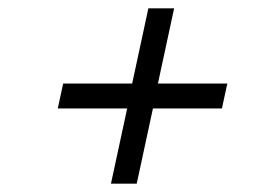

<svg xmlns="http://www.w3.org/2000/svg" viewBox="-20 -587 639 462"><path d="M247 -145 286 -326H119L132 -386H298L337 -567H399L360 -386H527L514 -326H348L309 -145Z"/></svg>

Font: Red Hat Text VF
Style: Italic
Weight: 300
Italic angle: -12°
Designer: Pentagram, MCKL
Foundry: Pentagram, MCKL
Version: Version 1.023